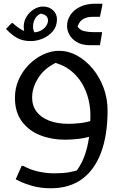

<svg xmlns="http://www.w3.org/2000/svg" viewBox="-20 -748 656 1028"><path d="M339 -609Q339 -641 357 -668Q375 -695 408.5 -711.5Q442 -728 488 -728H528V-720L515 -658H477Q440 -658 419 -641.5Q398 -625 394 -596L389 -615Q404 -588 428 -582Q452 -576 477 -576H526V-569L515 -506H461Q421 -506 393.5 -521.5Q366 -537 352.5 -560.5Q339 -584 339 -609ZM123 -557 179 -559Q169 -567 163 -577.5Q157 -588 157 -607Q157 -630 169 -650Q181 -670 209 -680L185 -676Q206 -676 221.5 -667Q237 -658 237 -638Q237 -624 227 -609Q217 -594 198 -584Q179 -574 150 -574Q122 -574 97 -588Q72 -602 49 -624H42L12 -593Q47 -557 76 -542.5Q105 -528 145 -528Q177 -528 209 -541.5Q241 -555 263 -581Q285 -607 285 -645Q285 -673 264 -693Q243 -713 210 -713Q185 -713 161 -698Q137 -683 122 -658.5Q107 -634 107 -604Q107 -586 112.5 -574.5Q118 -563 123 -557ZM252 260Q198 260 155.5 248Q113 236 88.5 224Q64 212 64 212L96 140H104Q142 161 185.5 170.5Q229 180 268 180Q317 180 349 174.5Q381 169 412 158L376 184Q411 143 430 93.5Q449 44 456.5 -12.5Q464 -69 464 -132Q464 -174 453 -218.5Q442 -263 418 -303Q394 -343 355 -373Q316 -403 259 -416L317 -428Q231 -397 191.5 -340.5Q152 -284 152 -226Q152 -182 175.5 -150.5Q199 -119 243 -102Q287 -85 348 -85Q374 -85 410 -89Q446 -93 479 -105L471 -20Q435 -8 396 -4Q357 0 328 0Q256 0 195 -24Q134 -48 97 -98Q60 -148 60 -224Q60 -277 80.5 -322.5Q101 -368 135.5 -402.5Q170 -437 212 -456.5Q254 -476 296 -476Q346 -476 392.5 -450.5Q439 -425 476 -380.5Q513 -336 534.5 -278.5Q556 -221 556 -156Q556 -26 521.5 67.5Q487 161 419.5 210.5Q352 260 252 260Z"/></svg>

Font: Kufam
Style: Regular
Weight: 400
Designer: Wael Morcos, Artur Schmal
Foundry: Original Type
Version: Version 1.301; ttfautohint (v1.8.3)